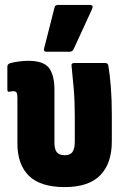

<svg xmlns="http://www.w3.org/2000/svg" viewBox="-20 -755 508 783"><path d="M244 8Q145 8 98 -38Q51 -84 51 -170V-357Q51 -372 47.5 -377.5Q44 -383 35 -383Q30 -383 26.5 -382.5Q23 -382 18 -381Q10 -379 10 -390V-483Q10 -495 24 -498Q40 -502 58.5 -504.5Q77 -507 96 -507Q158 -507 180 -477.5Q202 -448 202 -389V-173Q202 -147 211.5 -134.5Q221 -122 244 -122Q267 -122 276 -136Q285 -150 285 -177V-279Q285 -343 280.5 -395.5Q276 -448 272 -484Q269 -498 283 -498H409Q421 -498 422 -486Q428 -451 432 -400.5Q436 -350 436 -289V-178Q436 -88 388.5 -40Q341 8 244 8ZM170 -544Q156 -544 160 -558L202 -723Q203 -730 207.5 -732.5Q212 -735 218 -735H346Q363 -735 355 -717L280 -554Q276 -544 263 -544Z"/></svg>

Font: Sofia Sans Condensed Black
Style: Regular
Weight: 900
Designer: Botio Nikoltchev, Ani Petrova
Foundry: lettersoup
Version: Version 4.101